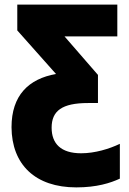

<svg xmlns="http://www.w3.org/2000/svg" viewBox="-20 -573 560 833"><path d="M311 240C400 240 459 221 500 202V51C454 73 392 92 332 92C244 92 204 50 204 -19C204 -92 249 -126 362 -126H405V-248L260 -415H489V-553H55V-441L223 -252C104 -231 30 -159 30 -21C31 141 133 240 311 240Z"/></svg>

Font: Noto Sans Condensed Black
Style: Regular
Weight: 900
Width: 3
Designer: Monotype Design Team
Foundry: Monotype Imaging Inc.
Version: Version 2.013